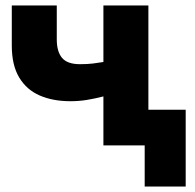

<svg xmlns="http://www.w3.org/2000/svg" viewBox="-20 -530 712 700"><path d="M507.5 150V0H451V-130H657V150ZM357 0V-178.5Q324 -170 295.5 -165.5Q267 -161 237 -161Q172.5 -161 124.5 -182Q76.5 -203 49.8 -247.8Q23 -292.5 23 -364V-510H187V-386Q187 -342 206.2 -319Q225.5 -296 271.5 -296Q299.5 -296 319.2 -298.5Q339 -301 357 -304V-510H521V0Z"/></svg>

Font: Geologica Roman
Style: Bold
Weight: 700
Designer: Sindre Bremnes, Frode Helland
Foundry: Monokrom Skriftforlag AS
Version: Version 1.010;gftools[0.9.28]